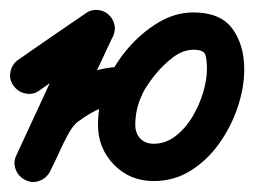

<svg xmlns="http://www.w3.org/2000/svg" viewBox="-39 -322 511 386"><path d="M-12 -150Q-21 -162 -18 -177.5Q-15 -193 -2 -202Q31 -225 65 -248.5Q99 -272 133 -295Q145 -304 160.5 -301.5Q176 -299 185 -286Q194 -273 191 -257.5Q188 -242 175 -234Q142 -210 108 -187Q74 -164 40 -140Q28 -131 12.5 -134Q-3 -137 -12 -150ZM120 -280Q127 -294 141.5 -299.5Q156 -305 170 -298Q184 -292 189.5 -277.5Q195 -263 188 -249Q156 -181 124.5 -113.5Q93 -46 62 22Q55 36 40.5 41.5Q26 47 12 40Q-2 33 -7.5 18.5Q-13 4 -6 -10Q25 -77 56.5 -145Q88 -213 120 -280Q120 -280 120 -280Q120 -280 120 -280ZM11 39Q-3 32 -8 17Q-13 2 -5 -11Q5 -32 17 -57Q29 -82 43.5 -104.5Q58 -127 76 -141Q109 -164 141 -176Q173 -188 213 -188Q213 -188 213 -188Q213 -188 213 -188Q229 -188 240 -177Q251 -166 251 -150Q251 -134 240 -123.5Q229 -113 213 -113Q185 -113 164 -104.5Q143 -96 120 -79Q109 -72 98.5 -53Q88 -34 78.5 -12.5Q69 9 61 23Q54 37 39 41.5Q24 46 11 39ZM270 -33Q294 -33 314 -48.5Q334 -64 348 -87.5Q362 -111 369.5 -136.5Q377 -162 377 -183Q377 -201 374 -211.5Q371 -222 350 -222Q329 -222 308.5 -206.5Q288 -191 271.5 -170Q255 -149 247 -133Q247 -133 247 -132Q247 -132 247 -132Q233 -104 233 -71Q233 -54 243 -43.5Q253 -33 270 -33ZM179 -164Q179 -164 179 -164Q179 -163 179 -163Q192 -194 218.5 -225Q245 -256 279 -276.5Q313 -297 350 -297Q404 -297 428 -264.5Q452 -232 452 -183Q452 -146 439 -107Q426 -68 402 -34Q378 0 344.5 21Q311 42 270 42Q222 42 190 9Q158 -24 158 -71Q158 -121 179 -164Z"/></svg>

Font: FRB American Cursive Guidelines Arrows Extrabold
Style: Bold Italic
Weight: 800
Italic angle: -25°
Version: Version 2.0;Modular Font Editor K font №1